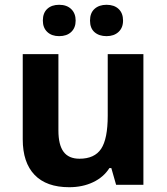

<svg xmlns="http://www.w3.org/2000/svg" viewBox="-20 -772 697 802"><path d="M159 -686Q159 -718 177.5 -735Q196 -752 227 -752Q259 -752 277.5 -734Q296 -716 296 -686Q296 -656 277.5 -638.5Q259 -621 227 -621Q196 -621 177.5 -638.5Q159 -656 159 -686ZM356 -686Q356 -718 375 -735Q394 -752 425 -752Q457 -752 475.5 -734.5Q494 -717 494 -686Q494 -656 475 -638.5Q456 -621 425 -621Q394 -621 375 -637.5Q356 -654 356 -686ZM75 -190V-546H224V-227Q224 -167 245.5 -138Q267 -109 312 -109Q375 -109 402.5 -150.5Q430 -192 430 -289V-546H579V0H465L445 -70H437Q413 -32 369 -11Q325 10 269 10Q174 10 124.5 -41.5Q75 -93 75 -190Z"/></svg>

Font: OpenSansMMV
Style: Bold
Weight: 700
Foundry: Ascender Corporation
Version: Version 4.001